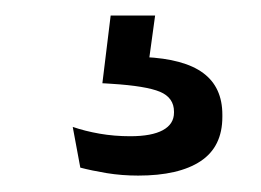

<svg xmlns="http://www.w3.org/2000/svg" viewBox="-20 -28 328 241"><path d="M174.7 -8.5 164.3 67.3 129.8 43.7Q137.1 43.4 145.3 43.2Q153.6 43.1 161.3 43.6Q211.2 45.9 235.1 63.7Q259.1 81.5 259.1 116V118.7Q259.1 156.2 231.8 174.3Q204.5 192.4 153.4 192.4Q133 192.4 113.9 189.3Q94.8 186.1 80.8 182.4L71.3 131.3Q86.8 136.6 105.1 139.8Q123.4 143 143.5 143Q170.4 143 184.4 135.4Q198.4 127.8 198.4 113.3V112.2Q198.4 94.6 180.8 87.2Q163.3 79.9 120.2 77.2Q115.3 76.7 112.5 76.7Q109.8 76.6 108.5 76.5L118.9 -8.5Z"/></svg>

Font: Anek Gujarati Medium
Style: Regular
Weight: 500
Designer: Mrunmayee Ghaisas (Gujarati), Yesha Goshar (Latin)
Foundry: Ek Type
Version: Version 1.003